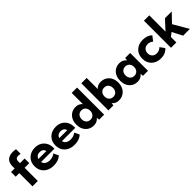

<svg xmlns="http://www.w3.org/2000/svg" viewBox="363 -2279 3807 3807"><g transform="rotate(-45 2267.0 -375.0)"><path d="M109.9 -560.1Q109.9 -658.2 163.1 -709Q216.3 -759.8 319.8 -759.8Q363.8 -759.8 399.9 -750V-620.1Q368.2 -629.9 339.8 -629.9Q259.8 -629.9 259.8 -549.8V-500H390.1V-370.1H259.8V0H109.9V-370.1H9.8V-500H109.9Z M689.5 -509.8Q802.2 -509.8 873.5 -437Q944.8 -364.3 944.8 -250V-220.2H572.8Q579.6 -174.8 619.4 -147.5Q659.2 -120.1 719.7 -120.1Q802.7 -120.1 863.8 -168L913.6 -64Q833.5 9.8 699.7 9.8Q573.7 9.8 496.6 -61.8Q419.4 -133.3 419.4 -250Q419.4 -366.7 493.7 -438.2Q567.9 -509.8 689.5 -509.8ZM576.7 -299.8H798.8Q792.5 -337.4 762.7 -358.6Q732.9 -379.9 689.5 -379.9Q647 -379.9 617.2 -358.4Q587.4 -336.9 576.7 -299.8Z M1274.4 -509.8Q1387.2 -509.8 1458.5 -437Q1529.8 -364.3 1529.8 -250V-220.2H1157.7Q1164.6 -174.8 1204.3 -147.5Q1244.1 -120.1 1304.7 -120.1Q1387.7 -120.1 1448.7 -168L1498.5 -64Q1418.5 9.8 1284.7 9.8Q1158.7 9.8 1081.5 -61.8Q1004.4 -133.3 1004.4 -250Q1004.4 -366.7 1078.6 -438.2Q1152.8 -509.8 1274.4 -509.8ZM1161.6 -299.8H1383.8Q1377.4 -337.4 1347.7 -358.6Q1317.9 -379.9 1274.4 -379.9Q1231.9 -379.9 1202.1 -358.4Q1172.4 -336.9 1161.6 -299.8Z M1979.5 0 1972.7 -58.1Q1918.5 9.8 1824.7 9.8Q1721.2 9.8 1655.3 -62Q1589.4 -133.8 1589.4 -250Q1589.4 -366.2 1655.3 -438Q1721.2 -509.8 1824.7 -509.8Q1915 -509.8 1969.7 -445.8V-759.8H2119.6V0ZM1772.7 -155.8Q1805.7 -120.1 1859.4 -120.1Q1913.1 -120.1 1946.3 -155.8Q1979.5 -191.4 1979.5 -250Q1979.5 -308.6 1946.3 -344.2Q1913.1 -379.9 1859.4 -379.9Q1805.7 -379.9 1772.7 -344.2Q1739.7 -308.6 1739.7 -250Q1739.7 -191.4 1772.7 -155.8Z M2389.2 -759.8V-448.2Q2442.9 -509.8 2529.3 -509.8Q2635.3 -509.8 2702.1 -438Q2769 -366.2 2769 -250Q2769 -133.8 2702.1 -62Q2635.3 9.8 2529.3 9.8Q2439.9 9.8 2386.2 -56.2L2379.4 0H2239.3V-759.8ZM2412.4 -155.8Q2445.3 -120.1 2499 -120.1Q2552.7 -120.1 2585.9 -155.8Q2619.1 -191.4 2619.1 -250Q2619.1 -308.6 2585.9 -344.2Q2552.7 -379.9 2499 -379.9Q2445.3 -379.9 2412.4 -344.2Q2379.4 -308.6 2379.4 -250Q2379.4 -191.4 2412.4 -155.8Z M3209 0 3203.1 -62Q3146.5 9.8 3054.2 9.8Q2948.2 9.8 2883.5 -61.8Q2818.8 -133.3 2818.8 -250Q2818.8 -366.7 2883.5 -438.2Q2948.2 -509.8 3054.2 -509.8Q3146.5 -509.8 3201.2 -439.9L3209 -500H3349.1V0ZM3002.2 -155.8Q3035.2 -120.1 3088.9 -120.1Q3142.6 -120.1 3175.8 -155.8Q3209 -191.4 3209 -250Q3209 -308.6 3175.8 -344.2Q3142.6 -379.9 3088.9 -379.9Q3035.2 -379.9 3002.2 -344.2Q2969.2 -308.6 2969.2 -250Q2969.2 -191.4 3002.2 -155.8Z M3910.6 -75.2Q3836.4 9.8 3708.5 9.8Q3586.9 9.8 3512.7 -61.8Q3438.5 -133.3 3438.5 -250Q3438.5 -366.7 3512.7 -438.2Q3586.9 -509.8 3708.5 -509.8Q3828.6 -509.8 3908.7 -439L3830.6 -335.9Q3810.5 -356 3781 -367.9Q3751.5 -379.9 3718.8 -379.9Q3660.2 -379.9 3624.5 -344.2Q3588.9 -308.6 3588.9 -250Q3588.9 -191.4 3624.5 -155.8Q3660.2 -120.1 3718.8 -120.1Q3753.9 -120.1 3787.4 -134.5Q3820.8 -148.9 3840.8 -172.9Z M4514.6 -500 4339.4 -316.9 4524.4 0H4334.5L4223.6 -213.9L4144.5 -151.9V0H3994.6V-759.8H4144.5V-304.2L4324.7 -500Z"/></g></svg>

Font: Gully
Style: Bold
Weight: 700
Designer: jaikishan Patel
Foundry: MagicType
Version: Version 1.000;Glyphs 3.2 (3242)